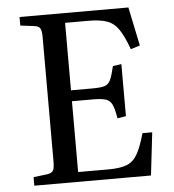

<svg xmlns="http://www.w3.org/2000/svg" viewBox="-51 -758 728 805"><g transform="rotate(-5 312.5 -355.0)"><path d="M61 0V-36L119 -43Q138 -46 144 -56Q150 -66 150 -94V-620Q150 -645 143.5 -655Q137 -665 117 -667L61 -674V-710H519L553 -547L514 -535Q494 -590 474.5 -619Q455 -648 425.5 -658.5Q396 -669 346 -669H249V-385H339Q373 -385 390 -390Q407 -395 415.5 -413.5Q424 -432 433 -471L469 -476V-257L433 -251Q427 -289 418.5 -308Q410 -327 392 -333Q374 -339 339 -339H249V-41H377Q426 -41 454 -52Q482 -63 499 -93Q516 -123 532 -180H573L552 0Z"/></g></svg>

Font: Literata 36pt
Style: Regular
Weight: 400
Designer: Latin by Veronika Burian and Jose Scaglione. Greek by Irene Vlachou. Cyrillic by Vera Evstafieva.
Foundry: TypeTogether
Version: Version 3.002